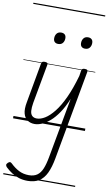

<svg xmlns="http://www.w3.org/2000/svg" viewBox="-148 -1054 910 1618"><g transform="rotate(10 307.5 -245.5)"><path d="M187 16Q152 16 126 -1Q100 -18 89.5 -55.5Q79 -93 91 -155L152 -495Q154 -506 160.5 -510.5Q167 -515 181 -515Q196 -515 202.5 -509.5Q209 -504 206 -493L145 -158Q138 -116 140 -88.5Q142 -61 156.5 -47Q171 -33 197 -33Q229 -33 266 -55.5Q303 -78 342.5 -127.5Q382 -177 419 -256.5Q456 -336 488 -449L495 -495Q497 -506 503.5 -510.5Q510 -515 523 -515Q540 -515 545 -509Q550 -503 548 -492L410 270Q396 348 372 398.5Q348 449 309 473.5Q270 498 210 498Q171 498 137 487.5Q103 477 74 458Q45 439 20 415Q12 406 11 397.5Q10 389 21 378Q32 368 39 368Q46 368 55 376Q90 410 128 429.5Q166 449 214 449Q257 449 284.5 429.5Q312 410 328.5 370Q345 330 356 268L450 -246Q420 -173 386 -123Q352 -73 316.5 -42.5Q281 -12 248 2Q215 16 187 16ZM265 -683Q246 -683 235 -693.5Q224 -704 224 -725Q224 -749 237 -765.5Q250 -782 275 -782Q295 -782 306 -771.5Q317 -761 317 -740Q317 -716 304 -699.5Q291 -683 265 -683ZM495 -683Q476 -683 465 -693.5Q454 -704 454 -725Q454 -749 467 -765.5Q480 -782 505 -782Q524 -782 535.5 -771.5Q547 -761 547 -740Q547 -716 534 -699.5Q521 -683 495 -683ZM0 469H615V479H0ZM0 -20H615V0H0ZM0 -505H615V-500H0ZM0 -989H615V-979H0Z"/></g></svg>

Font: Playwrite DE VA Guides
Style: Regular
Weight: 400
Designer: Veronika Burian, José Scaglione
Foundry: TypeTogether
Version: Version 1.003